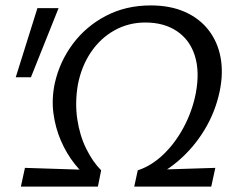

<svg xmlns="http://www.w3.org/2000/svg" viewBox="-20 -688 838 708"><path d="M511 -19 488 -60Q538 -76 582 -118Q626 -160 657.5 -219Q689 -278 702 -344Q717 -424 698.5 -482.5Q680 -541 632.5 -573Q585 -605 516 -605Q454 -605 402 -576Q350 -547 315 -495Q280 -443 267 -375Q256 -309 265 -248.5Q274 -188 298 -139.5Q322 -91 353 -60L319 -22Q285 -46 255 -84Q225 -122 204.5 -169.5Q184 -217 177 -270.5Q170 -324 182 -381Q200 -461 248.5 -526Q297 -591 370.5 -629.5Q444 -668 536 -668Q608 -668 662 -644Q716 -620 749.5 -576.5Q783 -533 793.5 -475.5Q804 -418 790 -351Q774 -275 734 -209Q694 -143 636.5 -94Q579 -45 511 -19ZM57 0 72 -69 353 -60 341 0ZM475 0 488 -60 774 -69 759 0ZM94 -403H38L118 -658H196Z"/></svg>

Font: Ysabeau Office Medium
Style: Italic
Weight: 500
Italic angle: -12°
Designer: Christian Thalmann (Catharsis Fonts)
Version: Version 2.001;gftools[0.9.30]; featfreeze: tnum,lnum,ss02